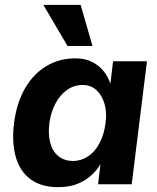

<svg xmlns="http://www.w3.org/2000/svg" viewBox="-20 -761 650 793"><path d="M219 12Q151 12 107 -20Q63 -52 45.5 -111.5Q28 -171 38 -253Q49 -337 83.5 -396.5Q118 -456 171.5 -488Q225 -520 290 -520Q332 -520 361 -505Q390 -490 408.5 -466.5Q427 -443 436 -415L447 -508H587L524 0H385L395 -83Q379 -56 354.5 -34.5Q330 -13 297 -0.5Q264 12 219 12ZM283 -96Q317 -97 345 -116Q373 -135 391.5 -170.5Q410 -206 416 -253Q422 -297 411.5 -332.5Q401 -368 378 -389Q355 -410 321 -410Q285 -410 256 -389Q227 -368 208.5 -332.5Q190 -297 184 -253Q178 -205 188 -169.5Q198 -134 222.5 -115Q247 -96 283 -96ZM259 -571 159 -741H313L362 -571Z"/></svg>

Font: Inclusive Sans
Style: Italic
Weight: 400
Italic angle: -7°
Designer: Olivia King
Foundry: Olivia King
Version: Version 2.004